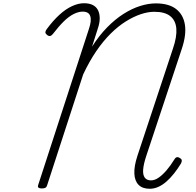

<svg xmlns="http://www.w3.org/2000/svg" viewBox="-20 -1151 1213 1189"><path d="M907 18Q862 18 838 -6.5Q814 -31 812 -76.5Q810 -122 831 -186L1051 -850Q1076 -923 1072 -973.5Q1068 -1024 1034.5 -1051Q1001 -1078 936 -1078Q896 -1078 851.5 -1063Q807 -1048 759.5 -1018.5Q712 -989 665.5 -943Q619 -897 576 -834Q533 -771 495 -690L272 -4Q269 7 261.5 11.5Q254 16 239 16Q225 16 219 11.5Q213 7 216 -4L531 -973Q548 -1023 539 -1051Q530 -1079 492 -1079Q466 -1079 436 -1064Q406 -1049 374.5 -1018Q343 -987 307 -940Q298 -929 289 -928Q280 -927 271 -935Q261 -943 261 -951Q261 -959 269 -970Q309 -1024 348 -1059.5Q387 -1095 426 -1113Q465 -1131 500 -1131Q532 -1131 553.5 -1120.5Q575 -1110 586 -1089.5Q597 -1069 597.5 -1039.5Q598 -1010 586 -975L550 -862Q593 -930 643 -981Q693 -1032 745 -1065Q797 -1098 848 -1114Q899 -1130 945 -1130Q1025 -1130 1070 -1095.5Q1115 -1061 1125 -998.5Q1135 -936 1106 -849L885 -183Q869 -134 866.5 -101Q864 -68 876.5 -51Q889 -34 915 -34Q938 -34 962 -50.5Q986 -67 1011 -96Q1036 -125 1060 -164Q1067 -176 1075.5 -177.5Q1084 -179 1093 -173Q1104 -167 1105.5 -159Q1107 -151 1101 -139Q1081 -106 1058 -77Q1035 -48 1010.5 -26.5Q986 -5 960 6.5Q934 18 907 18Z"/></svg>

Font: Playwrite CU ExtraLight
Style: Regular
Weight: 250
Designer: Veronika Burian, José Scaglione
Foundry: TypeTogether
Version: Version 1.002